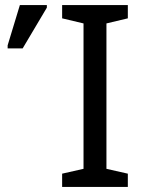

<svg xmlns="http://www.w3.org/2000/svg" viewBox="-20 -734 563 754"><path d="M482 0H224V-52L308 -71V-642L224 -662V-714H482V-662L398 -642V-71L482 -52ZM10 -544V-556L58 -714H164V-704L69 -544Z"/></svg>

Font: RS Noto Sans
Style: Regular
Weight: 400
Designer: Monotype Design Team
Foundry: Monotype Imaging Inc.
Version: Version 3.10